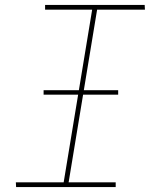

<svg xmlns="http://www.w3.org/2000/svg" viewBox="-20 -755 640 775"><path d="M447 0H45L44 -19H237L352 -716H162V-735H564L565 -716H372L257 -19H447ZM156 -373V-391H457V-373Z"/></svg>

Font: Iosevka Thin Extended Oblique
Style: Regular
Weight: 100
Width: 7
Italic angle: -9°
Monospace: yes
Designer: Belleve Invis
Foundry: Belleve Invis
Version: Version 32.5.0; ttfautohint (v1.8.4)